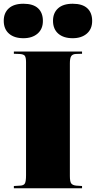

<svg xmlns="http://www.w3.org/2000/svg" viewBox="-37 -1005 512 1025"><path d="M37 0V-12L71 -14Q90 -15 96 -26Q102 -37 102 -70V-673Q102 -698 95.5 -707Q89 -716 66 -717L37 -718V-730H401V-718L368 -717Q350 -716 343 -705Q336 -694 336 -667V-66Q336 -35 343.5 -25.5Q351 -16 370 -14L401 -12V0ZM351 -801Q302 -801 274 -825.5Q246 -850 246 -894Q246 -936 273 -960.5Q300 -985 351 -985Q403 -985 429 -961Q455 -937 455 -893Q455 -850 426.5 -825.5Q398 -801 351 -801ZM88 -801Q39 -801 11 -825.5Q-17 -850 -17 -894Q-17 -936 10 -960.5Q37 -985 88 -985Q140 -985 166 -961Q192 -937 192 -893Q192 -850 163.5 -825.5Q135 -801 88 -801Z"/></svg>

Font: Literata 72pt Black
Style: Regular
Weight: 900
Designer: Latin by Veronika Burian and Jose Scaglione. Greek by Irene Vlachou. Cyrillic by Vera Evstafieva.
Foundry: TypeTogether
Version: Version 3.002